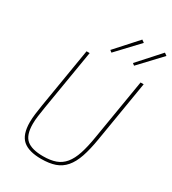

<svg xmlns="http://www.w3.org/2000/svg" viewBox="-222 -1047 1054 1176"><g transform="rotate(30 304.5 -459.5)"><path d="M193 -698 122 -271Q116 -233 112 -204Q108 -175 108 -149Q108 -70 144.5 -39Q181 -8 261 -8Q313 -8 349.5 -21Q386 -34 411.5 -65Q437 -96 453.5 -146.5Q470 -197 482 -271L553 -698H575L504 -270Q491 -190 472.5 -136Q454 -82 425.5 -49Q397 -16 356.5 -2Q316 12 259 12Q171 12 129 -24.5Q87 -61 87 -149Q87 -175 91 -207.5Q95 -240 101 -276L171 -698ZM307 -767 293 -778 431 -931 449 -918ZM467 -767 453 -778 591 -931 609 -918Z"/></g></svg>

Font: IBM Plex Mono Thin
Style: Italic
Weight: 100
Italic angle: -9°
Monospace: yes
Designer: Mike Abbink, Paul van der Laan, Pieter van Rosmalen
Foundry: Bold Monday
Version: Version 2.3